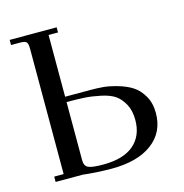

<svg xmlns="http://www.w3.org/2000/svg" viewBox="-105 -799 864 904"><g transform="rotate(-15 326.5 -347.0)"><path d="M22 -677V-702H251V-677H205V-376H330Q361 -376 390 -373.5Q419 -371 459 -359.5Q499 -348 528 -329.5Q557 -311 577.5 -275.5Q598 -240 598 -192Q598 -98 527 -45Q456 8 330 8Q264 8 189 0H58V-26H104V-637Q104 -662 97 -669.5Q90 -677 65 -677ZM205 -66Q205 -39 223 -30Q241 -21 296 -21Q395 -21 445.5 -64.5Q496 -108 496 -185Q496 -231 478.5 -263Q461 -295 436.5 -311.5Q412 -328 369 -337Q326 -346 292 -348Q258 -350 205 -350Z"/></g></svg>

Font: Dihjauti
Style: Bold
Weight: 700
Designer: T. Christopher White
Version: Version 3.0.0